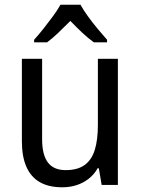

<svg xmlns="http://www.w3.org/2000/svg" viewBox="-20 -786 599 816"><path d="M481 -536V0H412L400 -71H395Q380 -44 356.5 -26Q333 -8 305 1Q277 10 245 10Q187 10 149 -12Q111 -34 92 -77.5Q73 -121 73 -186V-536H159V-195Q159 -128 183.5 -95.5Q208 -63 259 -63Q310 -63 340 -85Q370 -107 383 -149.5Q396 -192 396 -255V-536ZM322 -766Q334 -744 353.5 -717Q373 -690 395 -663.5Q417 -637 435 -617V-606H379Q355 -623 329.5 -647Q304 -671 279 -697Q253 -671 228 -647Q203 -623 180 -606H125V-617Q144 -638 165 -664.5Q186 -691 205.5 -717.5Q225 -744 237 -766Z"/></svg>

Font: Noto Sans Khmer SemiCondensed
Style: Regular
Weight: 400
Width: 4
Designer: Danh Hong and the Monotype Design Team
Foundry: Monotype Imaging Inc.
Version: Version 2.004